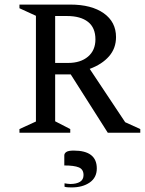

<svg xmlns="http://www.w3.org/2000/svg" viewBox="-20 -580 633 839"><path d="M65 0V-16L137 -49V-511L65 -544V-560H287Q380 -560 433.5 -522Q487 -484 487 -418Q487 -369 456.5 -334Q426 -299 372 -279L527 -46L593 -16V0H451L289 -255H221V-50L287 -16V0ZM273 -510H221V-305H278Q332 -305 364.5 -332.5Q397 -360 397 -408Q397 -459 364.5 -484.5Q332 -510 273 -510ZM293 239Q286 239 277 238.5Q268 238 262 236V221Q268 222 275 223Q282 224 287 224Q314 224 329.5 214.5Q345 205 345 185Q345 160 324.5 151.5Q304 143 261 143V99Q261 90 270 84Q279 78 302 78Q403 78 403 156Q403 196 372 217.5Q341 239 293 239Z"/></svg>

Font: Spectral SC
Style: Regular
Weight: 400
Designer: Jean-Baptiste Levee
Foundry: Production Type
Version: Version 2.001